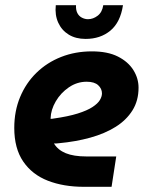

<svg xmlns="http://www.w3.org/2000/svg" viewBox="-20 -720 568 740"><path d="M303 0Q225 0 164.5 -23.5Q104 -47 69.5 -97.5Q35 -148 35 -227Q35 -292 57.5 -346Q80 -400 120.5 -439.5Q161 -479 215.5 -500.5Q270 -522 334 -522Q395 -522 434.5 -502Q474 -482 494 -450Q514 -418 514 -382Q514 -332 490.5 -294.5Q467 -257 425.5 -231Q384 -205 328 -189.5Q272 -174 207 -168Q200 -167 196 -167Q192 -167 188 -167Q203 -142 233.5 -129.5Q264 -117 313 -117H428L410 0ZM175 -262Q177 -262 179.5 -262Q182 -262 186 -263Q243 -271 279.5 -282.5Q316 -294 336.5 -307.5Q357 -321 365 -334.5Q373 -348 373 -360Q373 -378 358.5 -391.5Q344 -405 314 -405Q277 -405 245.5 -383.5Q214 -362 195 -329.5Q176 -297 175 -264Q175 -263 175 -263Q175 -263 175 -262ZM310 -570Q272 -570 245 -586.5Q218 -603 204.5 -632.5Q191 -662 195 -700H273Q272 -682 278 -670Q284 -658 295.5 -652Q307 -646 319 -646Q339 -646 356.5 -659.5Q374 -673 378 -700H454Q444 -634 405.5 -602Q367 -570 310 -570Z"/></svg>

Font: MuseoModerno Thin SemiBold
Style: Italic
Weight: 600
Italic angle: -9°
Version: Version 1.003